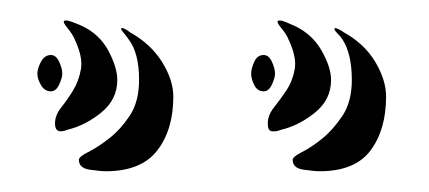

<svg xmlns="http://www.w3.org/2000/svg" viewBox="-20 -720 413 185"><path d="M82 -555Q77 -555 66.5 -556.5Q56 -558 56 -566Q56 -569 65 -573.5Q74 -578 85 -586.5Q96 -595 105 -608.5Q114 -622 114 -643Q114 -669 104 -682Q102 -685 99 -688.5Q96 -692 97 -693Q99 -693 101.5 -691.5Q104 -690 105 -689Q125 -678 136 -660.5Q147 -643 147 -627Q147 -595 131.5 -575Q116 -555 82 -555ZM45 -595Q33 -590 33 -601Q33 -609 39 -616.5Q45 -624 50.5 -633Q56 -642 58 -653.5Q60 -665 52 -682Q50 -687 45 -693Q40 -699 42 -700Q44 -701 50.5 -698.5Q57 -696 59 -695Q76 -687 84.5 -671Q93 -655 93 -643Q93 -624 77.5 -611.5Q62 -599 45 -595ZM16 -649Q16 -654 19.5 -660.5Q23 -667 29 -667Q34 -667 37 -660.5Q40 -654 40 -649Q40 -645 37 -638.5Q34 -632 29 -632Q23 -632 19.5 -638Q16 -644 16 -649ZM288 -555Q283 -555 272.5 -556.5Q262 -558 262 -566Q262 -569 271 -573.5Q280 -578 290.5 -586.5Q301 -595 310 -608.5Q319 -622 319 -643Q319 -668 310 -682Q308 -685 304.5 -688.5Q301 -692 303 -693Q304 -693 307 -691.5Q310 -690 311 -689Q331 -678 341.5 -660.5Q352 -643 352 -627Q352 -595 337 -575Q322 -555 288 -555ZM251 -595Q246 -593 242 -593.5Q238 -594 238 -601Q238 -609 244 -616.5Q250 -624 256 -633Q262 -642 264 -653.5Q266 -665 258 -682Q256 -687 251 -693Q246 -699 248 -700Q250 -701 256 -698.5Q262 -696 264 -695Q281 -687 290 -671Q299 -655 299 -643Q299 -624 283.5 -611.5Q268 -599 251 -595ZM222 -649Q222 -654 225 -660.5Q228 -667 234 -667Q239 -667 242 -660.5Q245 -654 245 -649Q245 -645 242 -638.5Q239 -632 234 -632Q228 -632 225 -638Q222 -644 222 -649Z"/></svg>

Font: Akronim
Style: Regular
Weight: 400
Designer: Grzegorz Klimczewski
Foundry: Fonty.PL
Version: Version 1.001